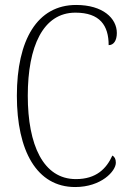

<svg xmlns="http://www.w3.org/2000/svg" viewBox="-20 -744 519 774"><path d="M283 10C388 10 447 -54 447 -88C447 -103 442 -112 433 -117C409 -64 368 -22 286 -22C154 -22 92 -160 92 -358C92 -556 153 -693 284 -693C383 -693 418 -641 418 -562C438 -562 451 -580 451 -611C451 -670 395 -724 287 -724C130 -724 48 -583 48 -358C48 -136 128 10 283 10Z"/></svg>

Font: Noto Serif Hebrew Condensed ExtraLight
Style: Regular
Weight: 200
Width: 3
Designer: Monotype Design Team
Foundry: Monotype Imaging Inc.
Version: Version 2.004